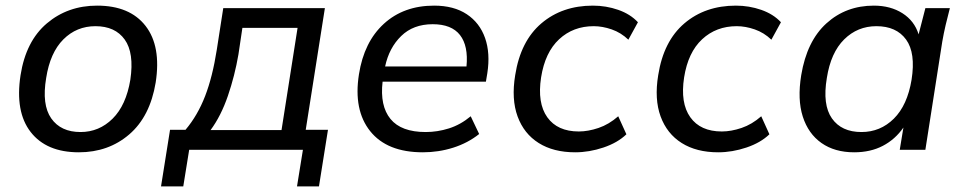

<svg xmlns="http://www.w3.org/2000/svg" viewBox="-20 -532 3429 682"><path d="M260 9Q145 9 89 -63Q33 -135 53 -265Q72 -386 146.5 -449Q221 -512 325 -512Q441 -512 497 -440Q553 -368 533 -239Q513 -118 439 -54.5Q365 9 260 9ZM266 -63Q332 -63 380 -110.5Q428 -158 443 -249Q457 -344 423 -391.5Q389 -439 319 -439Q252 -439 205 -392Q158 -345 144 -255Q128 -160 162 -111.5Q196 -63 266 -63Z M552 130 584 -71H639Q682 -122 708.5 -190.5Q735 -259 750 -355L773 -503H1134L1066 -71H1145L1113 130H1035L1056 0H652L631 130ZM728 -70H980L1037 -433H841L827 -339Q814 -263 789.5 -191.5Q765 -120 728 -70Z M1482 9Q1355 9 1295 -66Q1235 -141 1255 -268Q1273 -383 1343.5 -447.5Q1414 -512 1522 -512Q1592 -512 1638 -481.5Q1684 -451 1703 -397Q1722 -343 1711 -272L1706 -242H1339Q1329 -156 1367 -109.5Q1405 -63 1492 -63Q1534 -63 1575 -76Q1616 -89 1652 -119L1682 -56Q1642 -24 1590 -7.5Q1538 9 1482 9ZM1517 -446Q1448 -446 1405 -404Q1362 -362 1348 -296H1637Q1644 -369 1614 -407.5Q1584 -446 1517 -446Z M2023 9Q1946 9 1893.5 -24Q1841 -57 1818.5 -118.5Q1796 -180 1810 -265Q1829 -386 1903 -449Q1977 -512 2086 -512Q2133 -512 2176 -497Q2219 -482 2246 -453L2212 -391Q2186 -416 2153 -427.5Q2120 -439 2089 -439Q2016 -439 1966 -392.5Q1916 -346 1902 -257Q1888 -166 1924 -115.5Q1960 -65 2036 -65Q2069 -65 2106 -77.5Q2143 -90 2176 -119L2205 -55Q2174 -25 2123.5 -8Q2073 9 2023 9Z M2531 9Q2454 9 2401.5 -24Q2349 -57 2326.5 -118.5Q2304 -180 2318 -265Q2337 -386 2411 -449Q2485 -512 2594 -512Q2641 -512 2684 -497Q2727 -482 2754 -453L2720 -391Q2694 -416 2661 -427.5Q2628 -439 2597 -439Q2524 -439 2474 -392.5Q2424 -346 2410 -257Q2396 -166 2432 -115.5Q2468 -65 2544 -65Q2577 -65 2614 -77.5Q2651 -90 2684 -119L2713 -55Q2682 -25 2631.5 -8Q2581 9 2531 9Z M3014 9Q2945 9 2898 -24Q2851 -57 2831.5 -118Q2812 -179 2826 -265Q2846 -386 2915.5 -449Q2985 -512 3084 -512Q3143 -512 3185.5 -485Q3228 -458 3243 -410L3267 -503H3354Q3346 -473 3339 -443Q3332 -413 3327 -384L3267 0H3176L3189 -79Q3160 -37 3116 -14Q3072 9 3014 9ZM3040 -63Q3107 -63 3155 -110.5Q3203 -158 3218 -249Q3233 -344 3198.5 -391.5Q3164 -439 3093 -439Q3026 -439 2978.5 -392Q2931 -345 2917 -255Q2901 -160 2935 -111.5Q2969 -63 3040 -63Z"/></svg>

Font: Mulish Medium
Style: Italic
Weight: 500
Italic angle: -9°
Designer: Vernon Adams
Foundry: Vernon Adams
Version: Version 3.603; ttfautohint (v1.8.3)